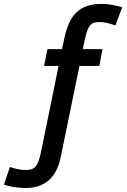

<svg xmlns="http://www.w3.org/2000/svg" viewBox="-102 -762 644 976"><path d="M484.9 -632.8Q461.4 -640.6 442.6 -645.3Q423.8 -649.9 403.8 -649.9Q388.7 -649.9 377.7 -647Q366.7 -644 358.2 -635.3Q349.6 -626.5 343.3 -610.8Q336.9 -595.2 331.1 -569.8L318.8 -512.2H418.9L402.8 -426.8H301.8L207 35.2Q201.2 64.5 189.2 93Q177.2 121.6 156.5 144Q135.7 166.5 103.8 180.2Q71.8 193.8 25.9 193.8Q10.7 193.8 -4.4 192.4Q-19.5 190.9 -33.7 188.5Q-47.9 186 -60.3 182.9Q-72.8 179.7 -82 176.8L-51.8 86.9Q-31.2 93.8 -12.2 97.9Q6.8 102.1 28.8 102.1Q46.4 102.1 58.6 97.9Q70.8 93.8 79.6 83.3Q88.4 72.8 94.7 54.7Q101.1 36.6 106.9 8.8L195.8 -426.8H122.1L139.2 -512.2H212.9L226.1 -571.8Q235.4 -614.7 250.2 -646.7Q265.1 -678.7 287.6 -700Q310.1 -721.2 341.3 -731.7Q372.6 -742.2 415 -742.2Q444.3 -742.2 472.4 -736.6Q500.5 -731 519 -725.1Z"/></svg>

Font: Clear Sans Medium
Style: Regular
Weight: 500
Foundry: Intel Corporation
Version: Version 1.00